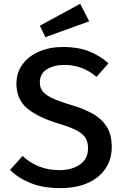

<svg xmlns="http://www.w3.org/2000/svg" viewBox="-20 -967 655 1001"><path d="M562.6 -200Q562.6 -136.9 530.5 -88.7Q498.5 -40.5 438.2 -13.3Q377.9 13.8 292.8 13.8Q206.2 13.8 141.5 -11.8Q76.9 -37.4 32.3 -81L97.4 -153.8Q134.9 -119 182.6 -99.5Q230.3 -80 292.3 -80Q352.3 -80 395.6 -108.5Q439 -136.9 439 -194.4Q439 -225.1 426.2 -246.9Q413.3 -268.7 381.8 -285.9Q350.3 -303.1 293.8 -320Q181.5 -353.3 123.6 -400.5Q65.6 -447.7 65.6 -530.8Q65.6 -588.2 97.2 -631.3Q128.7 -674.4 183.8 -698.2Q239 -722.1 308.7 -722.1Q385.6 -722.1 443.1 -699.7Q500.5 -677.4 545.6 -636.9L483.1 -566.2Q445.6 -598.5 402.8 -613.6Q360 -628.7 315.9 -628.7Q261.5 -628.7 224.6 -605.9Q187.7 -583.1 187.7 -537.4Q187.7 -509.7 202.8 -490.5Q217.9 -471.3 254.1 -454.6Q290.3 -437.9 353.3 -419Q412.8 -401.5 460.3 -375.9Q507.7 -350.3 535.1 -308.5Q562.6 -266.7 562.6 -200ZM397.9 -947.2 445.1 -855.9 216.9 -773.3 187.7 -832.8Z"/></svg>

Font: Fira Code Medium
Style: Regular
Weight: 500
Designer: Carrois Corporate, Edenspiekermann AG, Nikita Prokopov
Foundry: Carrois Corporate, Edenspiekermann AG, Nikita Prokopov
Version: Version 6.002